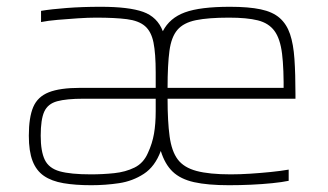

<svg xmlns="http://www.w3.org/2000/svg" viewBox="-20 -538 966 566"><path d="M249 8Q202 8 167 2Q132 -4 109.5 -19.5Q87 -35 76 -63.5Q65 -92 65 -138Q65 -192 78 -222.5Q91 -253 124 -266Q157 -279 216 -279Q253 -279 290.5 -279Q328 -279 365 -279Q402 -279 439 -279V-324Q439 -380 432.5 -412.5Q426 -445 407.5 -461Q389 -477 354 -481.5Q319 -486 263 -486Q240 -486 209.5 -484Q179 -482 150 -479.5Q121 -477 101 -473V-506Q131 -511 177 -514.5Q223 -518 277 -518Q360 -518 402 -503Q444 -488 460 -446Q480 -485 525 -501.5Q570 -518 658 -518Q713 -518 748.5 -510.5Q784 -503 804.5 -485Q825 -467 835 -437.5Q845 -408 848 -364Q851 -320 851 -260V-247H474Q474 -180 480 -136Q486 -92 504 -68Q522 -44 559.5 -34Q597 -24 660 -24Q687 -24 718 -26Q749 -28 778.5 -31Q808 -34 831 -38V-5Q812 -1 782.5 2Q753 5 720 6.5Q687 8 655 8Q592 8 552 -1Q512 -10 489 -32Q466 -54 454 -93Q437 -47 404 -25.5Q371 -4 331 2Q291 8 249 8ZM248 -24Q283 -24 316.5 -27.5Q350 -31 376.5 -44Q403 -57 416 -87Q429 -115 434 -144Q439 -173 439 -210V-247H226Q176 -247 148.5 -239.5Q121 -232 110.5 -209Q100 -186 100 -138Q100 -92 112 -67Q124 -42 156 -33Q188 -24 248 -24ZM816 -261Q817 -335 811.5 -379.5Q806 -424 789 -447Q772 -470 740 -478Q708 -486 655 -486Q594 -486 557.5 -478.5Q521 -471 503 -450Q485 -429 479.5 -388Q474 -347 474 -279H832Z"/></svg>

Font: Saira Thin Thin
Style: Regular
Weight: 250
Version: Version 1.101